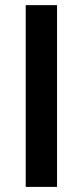

<svg xmlns="http://www.w3.org/2000/svg" viewBox="-20 -731 323 751"><path d="M203.1 -710.9V0H80.6V-710.9Z"/></svg>

Font: Vazirmatn UI Medium
Style: Regular
Weight: 500
Designer: Saber Rastikerdar
Foundry: Saber Rastikerdar
Version: Version 33.003